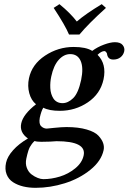

<svg xmlns="http://www.w3.org/2000/svg" viewBox="-20 -671 622 929"><path d="M364.3 -503.9H314Q295.4 -548.3 239.7 -632.8L267.6 -650.9Q320.3 -607.9 351.6 -566.9Q394 -603.5 472.2 -650.9L492.7 -632.8Q408.7 -557.1 364.3 -503.9ZM372.6 -284.2Q384.8 -342.8 370.4 -376Q356 -409.2 319.8 -409.2Q289.1 -409.2 264.2 -381.6Q239.3 -354 228 -300.8Q225.1 -287.6 223.9 -273.7Q222.7 -259.8 223.4 -244.9Q224.1 -230 228 -217.3Q231.9 -204.6 238.5 -194.3Q245.1 -184.1 256.3 -178Q267.6 -171.9 282.7 -171.9Q309.1 -171.9 334 -196Q358.9 -220.2 372.6 -284.2ZM179.7 15.1Q156.7 15.1 147.5 11.2Q140.1 17.6 134.3 25.4Q128.4 33.2 124.5 40.5Q120.6 47.9 117.2 58.1Q113.8 68.4 112.1 75.9Q110.4 83.5 107.4 96.2Q102.1 121.1 109.9 141.4Q117.7 161.6 132.6 172.9Q147.5 184.1 162.6 189.9Q177.7 195.8 189.5 195.8Q229 195.8 269.8 183.3Q310.5 170.9 344 143.6Q377.4 116.2 384.8 81.1Q399.4 12.2 253.4 12.2Q248.5 12.2 222.2 14.2Q206.5 15.1 179.7 15.1ZM528.3 -382.8Q500.5 -382.8 497.6 -412.1Q492.2 -423.3 485.4 -423.8Q470.7 -423.8 452.1 -405.8Q496.6 -361.3 481 -287.1Q465.8 -216.8 405 -175.8Q344.2 -134.8 269.5 -134.8Q217.8 -134.8 189.5 -149.9Q179.7 -134.3 172.4 -101.1Q169.9 -85.9 171.6 -75.9Q173.3 -65.9 179.4 -60.1Q185.5 -54.2 192.4 -51.5Q199.2 -48.8 206.5 -48.8Q207.5 -48.8 243.4 -52.5Q279.3 -56.2 301.8 -56.2Q359.4 -56.2 399.4 -44.4Q439.5 -32.7 456.3 -14.4Q473.1 3.9 479 21.2Q484.9 38.6 481.4 55.2Q470.2 107.9 417.2 150.6Q364.3 193.4 293.7 215.6Q223.1 237.8 152.3 237.8Q120.1 237.8 92.5 231.2Q64.9 224.6 43.2 210.7Q21.5 196.8 12 172.4Q2.4 147.9 9.3 116.2Q15.6 86.9 43.2 55.9Q70.8 24.9 115.2 -1Q73.2 -30.3 82.8 -74.2Q92.3 -118.2 154.3 -166.5Q130.9 -185.5 121.6 -220.2Q112.3 -254.9 120.1 -292Q134.3 -359.4 197.8 -401.6Q261.2 -443.8 336.4 -443.8Q396 -443.8 426.3 -424.8Q451.2 -443.4 482.9 -455.1Q514.6 -466.8 536.1 -466.8Q562.5 -466.8 573.5 -453.1Q584.5 -439.5 581.1 -422.9Q577.1 -404.8 563 -393.8Q548.8 -382.8 528.3 -382.8Z"/></svg>

Font: Linux Libertine Slanted
Style: Semibold Slanted
Weight: 600
Designer: Philipp H. Poll
Foundry: Philipp H. Poll
Version: Version 5.1.1